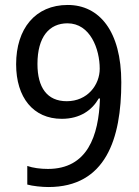

<svg xmlns="http://www.w3.org/2000/svg" viewBox="-20 -744 560 774"><path d="M469 -412C469 -619 380 -724 253 -724C122 -724 45 -628 45 -485C45 -351 114 -265 229 -265C303 -265 351 -300 378 -347H383C378 -195 332 -63 173 -63C143 -63 113 -67 90 -75V0C111 6 149 10 175 10C406 10 469 -184 469 -412ZM252 -650C344 -650 382 -546 382 -467C382 -402 333 -336 249 -336C170 -336 131 -391 131 -486C131 -596 179 -650 252 -650Z"/></svg>

Font: Noto Sans Thai Looped SemiCondensed
Style: Regular
Weight: 400
Width: 4
Designer: Sasikarn Vongin, Ben Mitchell
Foundry: The Fontpad Ltd
Version: Version 1.001